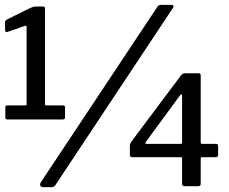

<svg xmlns="http://www.w3.org/2000/svg" viewBox="-20 -770 947 794"><path d="M249 -327V-284Q249 -276 239 -276H10Q2 -276 2 -284V-327Q2 -334 10 -334H85Q90 -334 90 -338V-658Q90 -662 88.5 -663Q87 -664 83 -663L11 -638L8 -637Q1 -637 1 -647V-677Q1 -682 3 -684.5Q5 -687 8 -689L105 -737Q118 -743 127 -743H159Q166 -743 166 -734V-340Q166 -334 171 -334H240Q249 -334 249 -327ZM210 -6Q207 0 202.5 2Q198 4 190 4H159Q146 4 146 -7Q146 -13 150 -18L631 -742Q634 -747 638 -748.5Q642 -750 649 -750H688Q695 -750 697 -746.5Q699 -743 695 -737ZM748 -467H802Q810 -467 810 -458V-181Q810 -175 816 -175H872Q882 -175 882 -167V-130Q882 -120 872 -120H816Q810 -120 810 -114V-11Q810 -5 807.5 -2.5Q805 0 798 0H743Q733 0 733 -10V-116Q733 -120 727 -120H528Q517 -120 517 -130V-168Q517 -176 529 -192L729 -459Q733 -464 737 -465.5Q741 -467 748 -467ZM727 -175Q729 -175 731 -176Q733 -177 733 -179V-372Q733 -380 730 -380Q728 -380 724 -375L583 -183Q577 -175 587 -175Z"/></svg>

Font: n
Style: Regular
Weight: 500
Designer: Pablo Impallari, Rodrigo Fuenzalida
Foundry: Impallari Type
Version: Version 1.002; ttfautohint (v1.5)